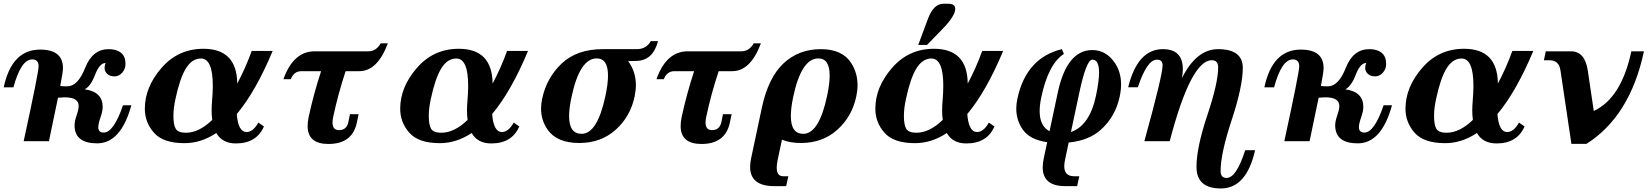

<svg xmlns="http://www.w3.org/2000/svg" viewBox="-29 -767 8955 1043"><path d="M298.3 -299.8Q315.9 -297.9 335.9 -297.9Q394 -297.9 433.8 -398.9Q473.6 -500 561 -500Q604 -500 628.4 -480.2Q652.8 -460.4 652.8 -419.4Q652.8 -392.6 635 -372.3Q617.2 -352.1 593.3 -352.1Q567.4 -352.1 553.2 -366Q539.1 -379.9 539.1 -397Q539.1 -411.6 544.4 -424.8Q512.2 -424.8 488 -361.8Q463.9 -298.8 431.2 -281.7Q528.8 -268.6 528.8 -186Q528.8 -163.6 516.8 -129.2Q504.9 -94.7 504.9 -76.2Q504.9 -46.9 534.7 -46.9Q588.4 -46.9 639.2 -195.3H684.6Q627.9 11.7 498.5 11.7Q377 11.7 376 -85.4Q376 -108.4 387.2 -140.4Q398.4 -172.4 398.4 -191.4Q398.4 -238.3 322.8 -238.3Q309.1 -238.3 286.1 -236.3Q270 -155.8 236.8 0H99.6Q180.7 -373.5 180.7 -406.7Q180.7 -444.3 146 -444.3Q85 -444.3 43.9 -292.5H-8.8Q34.7 -497.6 189 -497.6Q313 -497.6 313 -397.5Q313 -375 298.3 -299.8Z M1252.4 12.2Q1178.2 12.2 1146 -44.4Q1063 10.7 973.6 10.7Q857.4 10.7 807.6 -45.7Q757.8 -102.1 757.8 -176.3Q757.8 -293.5 848.1 -397.7Q938.5 -502 1076.2 -502Q1257.8 -502 1259.8 -313Q1304.7 -397 1338.4 -490.2H1452.1Q1360.4 -270.5 1257.3 -147.5Q1264.6 -49.8 1310.5 -49.8Q1345.7 -49.8 1374.5 -101.1L1404.8 -80.1Q1364.7 12.2 1252.4 12.2ZM981 -45.9Q1051.8 -45.9 1124 -115.7Q1120.6 -139.6 1120.6 -168Q1120.6 -191.9 1123 -218.8Q1127 -264.6 1127 -301.3Q1127 -449.2 1062.5 -449.2Q1013.2 -449.2 979.5 -393.1Q947.3 -338.9 924.3 -230Q913.1 -179.7 913.1 -138.2Q913.1 -86.9 926.3 -66.4Q939.5 -45.9 981 -45.9Z M1755.4 15.1Q1642.1 15.1 1642.1 -82.5Q1642.1 -104 1647.5 -130.4Q1674.3 -255.4 1715.3 -380.4H1608.9Q1567.4 -380.4 1550.8 -336.9H1510.7Q1564.5 -488.3 1680.7 -488.3H1972.2Q2014.6 -488.3 2039.1 -531.7H2078.1Q2021.5 -380.4 1922.9 -380.4H1848.6Q1807.6 -256.8 1781.2 -132.8Q1777.3 -114.7 1777.3 -101.6Q1777.3 -60.1 1812.5 -60.1Q1854 -60.1 1863.3 -103.5L1872.1 -146.5H1918.9L1909.7 -101.1Q1884.8 15.1 1755.4 15.1Z M2639.6 12.2Q2565.4 12.2 2533.2 -44.4Q2450.2 10.7 2360.8 10.7Q2244.6 10.7 2194.8 -45.7Q2145 -102.1 2145 -176.3Q2145 -293.5 2235.4 -397.7Q2325.7 -502 2463.4 -502Q2645 -502 2647 -313Q2691.9 -397 2725.6 -490.2H2839.4Q2747.6 -270.5 2644.5 -147.5Q2651.9 -49.8 2697.8 -49.8Q2732.9 -49.8 2761.7 -101.1L2792 -80.1Q2752 12.2 2639.6 12.2ZM2368.2 -45.9Q2439 -45.9 2511.2 -115.7Q2507.8 -139.6 2507.8 -168Q2507.8 -191.9 2510.3 -218.8Q2514.2 -264.6 2514.2 -301.3Q2514.2 -449.2 2449.7 -449.2Q2400.4 -449.2 2366.7 -393.1Q2334.5 -338.9 2311.5 -230Q2300.3 -179.7 2300.3 -138.2Q2300.3 -86.9 2313.5 -66.4Q2326.7 -45.9 2368.2 -45.9Z M3130.4 -40Q3216.3 -40 3260.3 -247.6Q3273.9 -312.5 3273.9 -356.4Q3273.9 -449.7 3212.4 -449.7Q3120.1 -449.7 3075.7 -240.2Q3062.5 -179.2 3062.5 -136.7Q3062.5 -40 3130.4 -40ZM3117.7 9.8Q2997.1 9.8 2946.3 -62Q2910.2 -113.3 2910.2 -176.8Q2910.2 -202.1 2916 -230Q2940.4 -345.2 3022.9 -422.6Q3105.5 -500 3245.6 -500H3429.7Q3481.9 -500 3506.3 -543.5H3545.4Q3518.1 -437 3426.3 -436L3383.3 -435.1Q3425.3 -377.9 3425.3 -305.2Q3425.3 -275.4 3418.5 -243.2Q3395.5 -133.8 3315.4 -62Q3235.4 9.8 3117.7 9.8Z M3781.7 15.1Q3668.5 15.1 3668.5 -82.5Q3668.5 -104 3673.8 -130.4Q3700.7 -255.4 3741.7 -380.4H3635.3Q3593.8 -380.4 3577.1 -336.9H3537.1Q3590.8 -488.3 3707 -488.3H3998.5Q4041 -488.3 4065.4 -531.7H4104.5Q4047.9 -380.4 3949.2 -380.4H3875Q3834 -256.8 3807.6 -132.8Q3803.7 -114.7 3803.7 -101.6Q3803.7 -60.1 3838.9 -60.1Q3880.4 -60.1 3889.6 -103.5L3898.4 -146.5H3945.3L3936 -101.1Q3911.1 15.1 3781.7 15.1Z M4334.5 -40Q4420.4 -40 4464.4 -247.6Q4478 -312.5 4478 -356.4Q4478 -449.7 4416.5 -449.7Q4324.2 -449.7 4279.8 -240.2Q4267.1 -179.2 4267.1 -136.7Q4267.1 -40 4334.5 -40ZM4241.7 244.1H4176.8Q4045.9 244.1 4045.9 139.6Q4045.9 118.7 4051.3 92.8L4109.4 -181.2Q4144.5 -345.2 4227.1 -422.6Q4309.6 -500 4430.2 -500Q4547.9 -500 4596.2 -422.9Q4629.4 -369.6 4629.4 -304.7Q4629.4 -274.9 4622.6 -243.2Q4599.6 -133.8 4519.5 -62Q4439.5 9.8 4321.8 9.8Q4261.7 9.8 4218.8 -8.3L4195.3 102.5Q4190.4 127 4190.4 144Q4190.4 190.4 4225.6 190.4H4253.4Z M5220.7 12.2Q5146.5 12.2 5114.3 -44.4Q5031.2 10.7 4941.9 10.7Q4825.7 10.7 4775.9 -45.7Q4726.1 -102.1 4726.1 -176.3Q4726.1 -293.5 4816.4 -397.7Q4906.7 -502 5044.4 -502Q5226.1 -502 5228 -313Q5272.9 -397 5306.6 -490.2H5420.4Q5328.6 -270.5 5225.6 -147.5Q5232.9 -49.8 5278.8 -49.8Q5314 -49.8 5342.8 -101.1L5373 -80.1Q5333 12.2 5220.7 12.2ZM4949.2 -45.9Q5020 -45.9 5092.3 -115.7Q5088.9 -139.6 5088.9 -168Q5088.9 -191.9 5091.3 -218.8Q5095.2 -264.6 5095.2 -301.3Q5095.2 -449.2 5030.8 -449.2Q4981.4 -449.2 4947.8 -393.1Q4915.5 -338.9 4892.6 -230Q4881.3 -179.7 4881.3 -138.2Q4881.3 -86.9 4894.5 -66.4Q4907.7 -45.9 4949.2 -45.9ZM5006.8 -522.9H4959L5011.7 -664.1Q5042 -746.6 5095.7 -746.6H5123Q5160.2 -746.6 5160.2 -718.8Q5160.2 -680.7 5089.4 -607.9Z M5822.3 244.1H5757.3Q5635.3 244.1 5635.3 142.1Q5635.3 119.6 5641.1 92.8L5659.7 5.4Q5566.4 -7.8 5527.8 -62Q5491.7 -113.3 5491.7 -176.8Q5491.7 -202.1 5497.6 -230Q5544.9 -452.6 5739.3 -500L5750.5 -474.1Q5666.5 -420.4 5627.9 -240.2Q5618.7 -197.3 5618.7 -163.6Q5618.7 -82 5672.4 -54.2L5716.8 -262.7Q5766.1 -495.1 5904.8 -495.1Q5981 -495.1 6028.8 -422.9Q6061 -373.5 6061 -309.1Q6061 -277.8 6053.7 -243.2Q6030.8 -133.8 5950.7 -62Q5885.7 -3.4 5776.4 7.3L5756.3 102.5Q5752.4 121.1 5752.4 136.2Q5752.4 190.4 5806.2 190.4H5834ZM5788.6 -49.8Q5890.6 -85 5924.8 -247.6Q5941.4 -326.2 5941.4 -373Q5941.4 -442.9 5904.8 -442.9Q5872.1 -442.9 5834 -262.7Z M6603 256.8Q6470.7 256.8 6470.7 139.2Q6470.7 35.2 6529.5 -140.9Q6588.4 -316.9 6588.4 -400.9Q6588.4 -439.9 6553.7 -439.9Q6440.4 -439.9 6325.2 0H6187.5Q6286.6 -358.9 6286.6 -412.1Q6286.6 -442.9 6255.9 -442.9Q6201.7 -442.9 6152.3 -293H6099.6Q6150.4 -500 6288.1 -500Q6396.5 -500 6396.5 -391.1Q6396.5 -368.2 6391.6 -342.8Q6470.7 -500 6587.9 -500Q6722.2 -500 6722.2 -397.9Q6722.2 -298.3 6661.9 -115.2Q6601.6 67.9 6601.6 161.6Q6601.6 199.7 6634.3 199.7Q6687 199.7 6735.4 48.8H6789.1Q6742.2 256.8 6603 256.8Z M7146.5 -299.8Q7164.1 -297.9 7184.1 -297.9Q7242.2 -297.9 7282 -398.9Q7321.8 -500 7409.2 -500Q7452.1 -500 7476.6 -480.2Q7501 -460.4 7501 -419.4Q7501 -392.6 7483.2 -372.3Q7465.3 -352.1 7441.4 -352.1Q7415.5 -352.1 7401.4 -366Q7387.2 -379.9 7387.2 -397Q7387.2 -411.6 7392.6 -424.8Q7360.4 -424.8 7336.2 -361.8Q7312 -298.8 7279.3 -281.7Q7377 -268.6 7377 -186Q7377 -163.6 7365 -129.2Q7353 -94.7 7353 -76.2Q7353 -46.9 7382.8 -46.9Q7436.5 -46.9 7487.3 -195.3H7532.7Q7476.1 11.7 7346.7 11.7Q7225.1 11.7 7224.1 -85.4Q7224.1 -108.4 7235.4 -140.4Q7246.6 -172.4 7246.6 -191.4Q7246.6 -238.3 7170.9 -238.3Q7157.2 -238.3 7134.3 -236.3Q7118.2 -155.8 7085 0H6947.8Q7028.8 -373.5 7028.8 -406.7Q7028.8 -444.3 6994.1 -444.3Q6933.1 -444.3 6892.1 -292.5H6839.4Q6882.8 -497.6 7037.1 -497.6Q7161.1 -497.6 7161.1 -397.5Q7161.1 -375 7146.5 -299.8Z M8100.6 12.2Q8026.4 12.2 7994.1 -44.4Q7911.1 10.7 7821.8 10.7Q7705.6 10.7 7655.8 -45.7Q7606 -102.1 7606 -176.3Q7606 -293.5 7696.3 -397.7Q7786.6 -502 7924.3 -502Q8106 -502 8107.9 -313Q8152.8 -397 8186.5 -490.2H8300.3Q8208.5 -270.5 8105.5 -147.5Q8112.8 -49.8 8158.7 -49.8Q8193.8 -49.8 8222.7 -101.1L8252.9 -80.1Q8212.9 12.2 8100.6 12.2ZM7829.1 -45.9Q7899.9 -45.9 7972.2 -115.7Q7968.8 -139.6 7968.8 -168Q7968.8 -191.9 7971.2 -218.8Q7975.1 -264.6 7975.1 -301.3Q7975.1 -449.2 7910.6 -449.2Q7861.3 -449.2 7827.6 -393.1Q7795.4 -338.9 7772.5 -230Q7761.2 -179.7 7761.2 -138.2Q7761.2 -86.9 7774.4 -66.4Q7787.6 -45.9 7829.1 -45.9Z M8588.9 14.6H8507.3L8447.8 -385.3Q8439.9 -439.5 8389.2 -439.5H8357.9L8368.2 -488.3H8504.9Q8580.6 -488.3 8596.2 -384.3L8628.9 -164.1Q8778.8 -233.9 8833 -488.3H8901.4Q8826.2 -135.3 8588.9 14.6Z"/></svg>

Font: Munson
Style: Bold Italic
Weight: 700
Italic angle: -12°
Designer: Paul James MIller
Foundry: High-Logic / Made with FontCreator
Version: Version 2.10;May 5, 2019;FontCreator 11.5.0.2430 64-bit